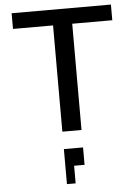

<svg xmlns="http://www.w3.org/2000/svg" viewBox="-64 -749 788 1098"><g transform="rotate(-5 330.0 -199.5)"><path d="M275 0H385V-610H615V-700H45V-610H275ZM275 301H325V200H385V100H275Z"/></g></svg>

Font: Uncut Plan8
Style: Regular
Weight: 400
Designer: Kasper Nordkvist
Foundry: UNCUT.wtf
Version: Version 1.002;Glyphs 3.1.2 (3151)